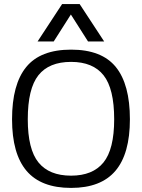

<svg xmlns="http://www.w3.org/2000/svg" viewBox="-20 -905 695 940"><path d="M284 -885H370L490 -702H411L327 -834L243 -702H164ZM39 -321Q39 -492 108.5 -577Q178 -662 328 -662Q478 -662 547 -577Q616 -492 616 -321Q616 -152 545 -68.5Q474 15 328 15Q181 15 110 -68.5Q39 -152 39 -321ZM539 -321Q539 -471 487 -536.5Q435 -602 328 -602Q220 -602 168 -536.5Q116 -471 116 -321Q116 -174 168.5 -109.5Q221 -45 328 -45Q434 -45 486.5 -109.5Q539 -174 539 -321Z"/></svg>

Font: Pridi Light
Style: Regular
Weight: 300
Version: Version 1.002